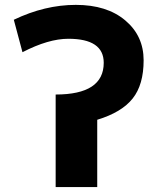

<svg xmlns="http://www.w3.org/2000/svg" viewBox="-20 -760 648 780"><path d="M36.1 -679.7Q162.1 -740.2 288.1 -740.2Q414.1 -740.2 488.8 -677.2Q563.5 -614.3 563.5 -515.1Q563.5 -416 519 -359.9Q474.6 -303.7 375 -273.4V0H206.1V-376Q401.4 -376 401.4 -504.9Q401.4 -602.5 257.8 -602.5Q176.8 -602.5 71.3 -547.9Z"/></svg>

Font: GenEi M Gothic v2 Heavy
Style: Regular
Weight: 800
Version: Version 2.0